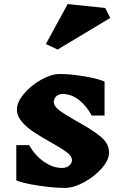

<svg xmlns="http://www.w3.org/2000/svg" viewBox="-20 -912 599 942"><path d="M227 -215Q174 -245 142 -266.5Q110 -288 86.5 -315.5Q63 -343 63 -375Q63 -411 97.5 -452Q132 -493 182 -521Q232 -549 274 -549Q325 -549 393.5 -537.5Q462 -526 493 -512V-345H430Q403 -395 365.5 -423Q328 -451 288 -451Q268 -451 256 -439.5Q244 -428 244 -412Q244 -391 270.5 -371Q297 -351 355 -318Q432 -276 473.5 -242Q515 -208 515 -164Q515 -127 479.5 -86.5Q444 -46 392.5 -18Q341 10 298 10Q243 10 167.5 -1.5Q92 -13 60 -27V-200H123Q153 -147 197 -117.5Q241 -88 284 -88Q306 -88 319.5 -99.5Q333 -111 333 -127Q333 -146 307 -165.5Q281 -185 227 -215ZM521 -824 263 -669 205 -696 312 -892 496 -873Z"/></svg>

Font: Inknut Antiqua
Style: Bold
Weight: 700
Designer: Claus Eggers Sørensen
Foundry: Claus Eggers Sørensen
Version: Version 1.003; ttfautohint (v1.8.2) -l 8 -r 50 -G 200 -x 14 